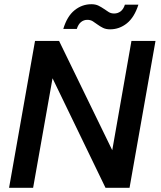

<svg xmlns="http://www.w3.org/2000/svg" viewBox="-20 -890 761 910"><path d="M717 -696 594 0H480L229 -519L137 0H23L146 -696H260L512 -178L603 -696ZM280 -753Q298 -813 333.5 -841.5Q369 -870 413 -870Q433 -870 447 -863Q461 -856 472.5 -848Q484 -840 495 -833Q506 -826 521 -826Q538 -826 551.5 -836Q565 -846 572 -868H636Q617 -808 581.5 -779.5Q546 -751 502 -751Q482 -751 468 -758Q454 -765 442.5 -773.5Q431 -782 420 -789Q409 -796 394 -796Q377 -796 364 -785.5Q351 -775 344 -753Z"/></svg>

Font: SVN-Poppins Medium
Style: Italic
Weight: 500
Italic angle: -10°
Designer: Ninad Kale (Devanagari), Jonny Pinhorn (Latin)
Foundry: Indian Type Foundry
Version: Version 3.002 2017; ttfautohint (v1.8.3)